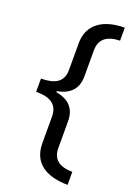

<svg xmlns="http://www.w3.org/2000/svg" viewBox="-163 -778 707 1001"><g transform="rotate(20 190.0 -278.0)"><path d="M348 158V86C277 85 237 58 237 -7V-154C237 -222 202 -263 128 -276V-282C201 -295 237 -336 237 -404V-548C237 -613 279 -640 348 -642V-714C231 -714 150 -662 150 -556V-408C150 -341 107 -316 28 -315V-242C107 -242 150 -216 150 -148V-1C150 106 225 157 348 158Z"/></g></svg>

Font: Noto Sans Buginese
Style: Regular
Weight: 400
Designer: Monotype Design Team
Foundry: Monotype Imaging Inc.
Version: Version 2.002